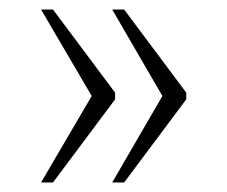

<svg xmlns="http://www.w3.org/2000/svg" viewBox="-20 -471 476 402"><path d="M215 -89H240L370 -263V-277L240 -451H215L320 -270ZM66 -89H91L221 -263V-277L91 -451H66L172 -270Z"/></svg>

Font: Noto Serif Bengali SemiCondensed ExtraLight
Style: Regular
Weight: 200
Width: 4
Designer: Juan Bruce, Universal Thirst, Indian Type Foundry and the Monotype Design Team.
Foundry: Monotype Imaging Inc.
Version: Version 2.003